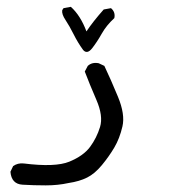

<svg xmlns="http://www.w3.org/2000/svg" viewBox="-20 -232 540 565"><path d="M181.6 306.6Q150.4 313.5 114.7 313.5Q79.1 313.5 46.4 311.5Q13.7 309.6 10.7 273.4L18.6 256.8Q32.2 247.1 49.8 249Q142.6 260.7 184.1 243.7Q225.6 226.6 245.1 200.2Q264.6 173.8 274.4 141.6Q284.2 109.4 263.7 62Q243.2 14.6 229.5 -21.5L238.3 -38.1Q251 -49.8 270.5 -45.9L287.1 -38.1Q305.7 1 327.1 52.7Q348.6 104.5 340.3 140.1Q332 175.8 316.4 202.1Q300.8 228.5 279.8 253.9Q258.8 279.3 236.3 290.5Q213.9 301.8 181.6 306.6ZM224.6 -85Q209 -106.4 196.8 -130.9Q184.6 -155.3 172.9 -172.9Q161.1 -190.4 163.1 -202.1L167 -208L188.5 -211.9Q216.8 -186.5 234.4 -139.6Q253.9 -168.9 285.2 -204.1L306.6 -208Q320.3 -196.3 316.4 -178.7Q293 -157.2 279.3 -132.8Q265.6 -108.4 251 -89.8Q236.3 -71.3 224.6 -85Z"/></svg>

Font: NaikaiFont
Style: Regular
Weight: 400
Version: Version 1.67